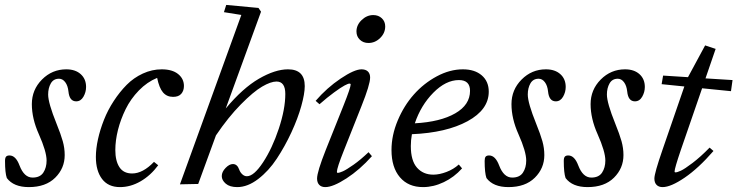

<svg xmlns="http://www.w3.org/2000/svg" viewBox="-33 -745 2980 776"><path d="M83.5 11.2Q22 11.2 -5.4 -25.4Q-12.7 -45.9 -12.7 -94.7Q-12.7 -106.9 -8.5 -111.8Q-4.4 -116.7 5.4 -116.7Q30.8 -116.7 45.9 -76.2Q64.5 -27.3 98.6 -27.3Q128.9 -27.3 142.1 -47.4Q155.3 -67.4 155.3 -96.2Q155.3 -132.3 124 -202.6Q95.7 -265.6 95.7 -324.2Q95.7 -382.3 136.7 -423.6Q177.7 -464.8 234.9 -464.8Q271.5 -464.8 293.2 -445.3Q314.9 -425.8 314.9 -393.6Q314.9 -372.6 304.2 -354Q293.5 -335.4 274.9 -335.4Q247.6 -335.4 243.7 -375Q241.2 -398.9 230.7 -412.8Q220.2 -426.8 205.6 -426.8Q183.1 -426.8 172.4 -408Q161.6 -389.2 161.6 -362.8Q161.6 -329.1 195.3 -245.6Q212.9 -202.1 220.7 -174.3Q228.5 -146.5 228.5 -118.2Q228.5 -64.9 190.2 -26.9Q151.9 11.2 83.5 11.2Z M452.1 11.2Q404.3 11.2 379.4 -21.7Q354.5 -54.7 354.5 -110.8Q354.5 -143.6 363 -182.4Q371.6 -221.2 387.2 -260.7Q402.8 -300.3 426.8 -336.9Q450.7 -373.5 479 -402.1Q507.3 -430.7 544.4 -447.8Q581.5 -464.8 620.6 -464.8Q663.1 -464.8 686.8 -445.8Q710.4 -426.8 710.4 -397.5Q710.4 -378.4 699.7 -366Q689 -353.5 666.5 -353.5Q641.1 -353.5 625.7 -371.6Q610.4 -389.6 602.1 -430.2Q561.5 -413.6 528.3 -379.4Q495.1 -345.2 474.9 -304Q454.6 -262.7 443.8 -220Q433.1 -177.2 433.1 -138.7Q433.1 -94.7 449.7 -69.3Q466.3 -43.9 501 -43.9Q544.4 -43.9 589.4 -90.8L606.4 -77.1Q575.7 -35.6 535.2 -12.2Q494.6 11.2 452.1 11.2Z M694.3 0 942.4 -684.6 872.1 -695.8 881.3 -725.1 1011.7 -712.9 1022 -697.8 879.4 -306.6Q947.8 -388.7 1013.4 -426.8Q1079.1 -464.8 1130.9 -464.8Q1198.7 -464.8 1198.7 -397Q1198.7 -366.7 1184.8 -316.7Q1170.9 -266.6 1144.8 -210.2Q1118.7 -153.8 1085.9 -104Q1053.2 -54.2 1010.5 -21.5Q967.8 11.2 925.8 11.2Q895.5 11.2 879.4 -2.7Q863.3 -16.6 863.3 -33.2Q863.3 -50.3 878.7 -66.2Q894 -82 908.2 -82Q925.8 -82 933.6 -60.1Q937.5 -48.8 946 -40.8Q954.6 -32.7 964.8 -32.7Q993.2 -32.7 1030.3 -89.1Q1067.4 -145.5 1093.8 -224.9Q1120.1 -304.2 1120.1 -365.2Q1120.1 -415.5 1084.5 -415.5Q1061.5 -415.5 1026.4 -395Q991.2 -374.5 940.4 -323Q889.6 -271.5 839.8 -197.8L768.1 -1.5Z M1456.1 -571.3Q1435.1 -571.3 1421.4 -584.5Q1407.7 -597.7 1407.7 -617.7Q1407.7 -644 1428.7 -664.1Q1449.7 -684.1 1475.6 -684.1Q1496.6 -684.1 1510.3 -671.1Q1523.9 -658.2 1523.9 -638.2Q1523.9 -611.3 1503.4 -591.3Q1482.9 -571.3 1456.1 -571.3ZM1281.7 11.2Q1266.1 11.2 1257.3 2.2Q1248.5 -6.8 1248.5 -23.4Q1248.5 -50.3 1283.7 -139.2L1355.5 -318.8Q1384.3 -391.1 1384.3 -403.8Q1384.3 -407.2 1379.4 -407.2Q1374 -407.2 1359.4 -399.4Q1344.7 -391.6 1317.4 -371.6Q1290 -351.6 1258.3 -323.7L1242.7 -337.4Q1288.1 -390.1 1343.8 -427.5Q1399.4 -464.8 1428.2 -464.8Q1444.8 -464.8 1453.9 -456.1Q1462.9 -447.3 1462.9 -431.6Q1462.9 -403.3 1427.7 -315.4L1356.4 -135.7Q1328.6 -65.9 1328.6 -50.3Q1328.6 -46.4 1332 -46.4Q1338.9 -46.4 1353 -52.7Q1367.2 -59.1 1395.8 -79.1Q1424.3 -99.1 1456.5 -129.9L1470.2 -113.8Q1421.4 -59.1 1367.2 -23.9Q1313 11.2 1281.7 11.2Z M1676.8 11.2Q1617.2 11.2 1583.3 -28.6Q1549.3 -68.4 1549.3 -138.7Q1549.3 -198.2 1574.5 -258.1Q1599.6 -317.9 1639.6 -363Q1679.7 -408.2 1732.4 -436.5Q1785.2 -464.8 1837.9 -464.8Q1885.7 -464.8 1914.1 -440.4Q1942.4 -416 1942.4 -374.5Q1942.4 -301.8 1856.7 -255.1Q1771 -208.5 1631.8 -202.6Q1627.4 -178.2 1627.4 -154.8Q1627.4 -95.7 1652.3 -67.4Q1677.2 -39.1 1718.3 -39.1Q1742.7 -39.1 1771.5 -50Q1800.3 -61 1821.3 -80.1L1834.5 -64.5Q1802.7 -28.8 1760.7 -8.8Q1718.8 11.2 1676.8 11.2ZM1821.8 -421.4Q1769 -421.4 1718.5 -370.4Q1668 -319.3 1643.6 -246.6Q1747.1 -252.4 1806.9 -286.9Q1866.7 -321.3 1866.7 -377.9Q1866.7 -421.4 1821.8 -421.4Z M2022 11.2Q1960.4 11.2 1933.1 -25.4Q1925.8 -45.9 1925.8 -94.7Q1925.8 -106.9 1929.9 -111.8Q1934.1 -116.7 1943.8 -116.7Q1969.2 -116.7 1984.4 -76.2Q2002.9 -27.3 2037.1 -27.3Q2067.4 -27.3 2080.6 -47.4Q2093.8 -67.4 2093.8 -96.2Q2093.8 -132.3 2062.5 -202.6Q2034.2 -265.6 2034.2 -324.2Q2034.2 -382.3 2075.2 -423.6Q2116.2 -464.8 2173.3 -464.8Q2210 -464.8 2231.7 -445.3Q2253.4 -425.8 2253.4 -393.6Q2253.4 -372.6 2242.7 -354Q2231.9 -335.4 2213.4 -335.4Q2186 -335.4 2182.1 -375Q2179.7 -398.9 2169.2 -412.8Q2158.7 -426.8 2144 -426.8Q2121.6 -426.8 2110.8 -408Q2100.1 -389.2 2100.1 -362.8Q2100.1 -329.1 2133.8 -245.6Q2151.4 -202.1 2159.2 -174.3Q2167 -146.5 2167 -118.2Q2167 -64.9 2128.7 -26.9Q2090.3 11.2 2022 11.2Z M2341.8 11.2Q2280.3 11.2 2252.9 -25.4Q2245.6 -45.9 2245.6 -94.7Q2245.6 -106.9 2249.8 -111.8Q2253.9 -116.7 2263.7 -116.7Q2289.1 -116.7 2304.2 -76.2Q2322.8 -27.3 2356.9 -27.3Q2387.2 -27.3 2400.4 -47.4Q2413.6 -67.4 2413.6 -96.2Q2413.6 -132.3 2382.3 -202.6Q2354 -265.6 2354 -324.2Q2354 -382.3 2395 -423.6Q2436 -464.8 2493.2 -464.8Q2529.8 -464.8 2551.5 -445.3Q2573.2 -425.8 2573.2 -393.6Q2573.2 -372.6 2562.5 -354Q2551.8 -335.4 2533.2 -335.4Q2505.9 -335.4 2502 -375Q2499.5 -398.9 2489 -412.8Q2478.5 -426.8 2463.9 -426.8Q2441.4 -426.8 2430.7 -408Q2419.9 -389.2 2419.9 -362.8Q2419.9 -329.1 2453.6 -245.6Q2471.2 -202.1 2479 -174.3Q2486.8 -146.5 2486.8 -118.2Q2486.8 -64.9 2448.5 -26.9Q2410.2 11.2 2341.8 11.2Z M2645 11.2Q2629.4 11.2 2620.6 2.2Q2611.8 -6.8 2611.8 -23.4Q2611.8 -44.9 2644.5 -139.2L2732.9 -395.5L2641.1 -404.8L2647 -439.5L2747.6 -433.1L2816.9 -561.5L2859.4 -547.4L2818.4 -428.2L2927.7 -421.4L2921.4 -376.5L2804.7 -388.2L2718.8 -139.2Q2693.4 -64.5 2693.4 -51.8Q2693.4 -48.3 2696.8 -48.3Q2704.1 -48.3 2719 -55.2Q2733.9 -62 2766.1 -86.4Q2798.3 -110.8 2835 -148.4L2850.6 -134.8Q2790 -64.9 2734.1 -26.9Q2678.2 11.2 2645 11.2Z"/></svg>

Font: Elstob 6pt
Style: Italic
Weight: 400
Italic angle: -20°
Designer: Peter S. Baker
Version: Version 1.015